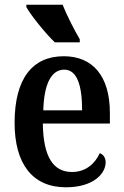

<svg xmlns="http://www.w3.org/2000/svg" viewBox="-20 -786 525 816"><path d="M92 -756C111 -721 175 -642 213 -606H319V-619C295 -660 264 -721 246 -766H92ZM260 10C378 10 429 -49 429 -96C429 -117 418 -130 404 -135C384 -91 345 -55 286 -55C207 -55 164 -118 162 -261H447V-306C447 -464 373 -547 251 -547C118 -547 42 -452 42 -264C42 -90 118 10 260 10ZM164 -317C167 -429 198 -490 253 -490C308 -490 329 -422 329 -317Z"/></svg>

Font: Noto Serif Condensed Semi
Style: Regular
Weight: 600
Width: 3
Designer: Monotype Design Team
Foundry: Monotype Imaging Inc.
Version: Version 1.002